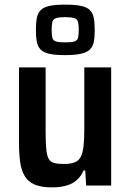

<svg xmlns="http://www.w3.org/2000/svg" viewBox="-20 -801 563 829"><path d="M204 8Q158 8 130 -4Q102 -16 87 -40.5Q72 -65 67 -101.5Q62 -138 62 -187V-510H177V-230Q177 -183 180 -155Q183 -127 191 -114Q199 -101 215 -97Q231 -93 257 -93Q286 -93 303.5 -100.5Q321 -108 329.5 -125.5Q338 -143 341 -172.5Q344 -202 344 -246V-510H460V0H352L348 -65H341Q330 -40 311.5 -23.5Q293 -7 266 0.5Q239 8 204 8ZM261 -563Q219 -563 193.5 -568.5Q168 -574 155.5 -587Q143 -600 139 -620.5Q135 -641 135 -671Q135 -702 139 -723Q143 -744 155.5 -757Q168 -770 193.5 -775.5Q219 -781 261 -781Q304 -781 330 -775.5Q356 -770 368.5 -757Q381 -744 385 -723Q389 -702 389 -671Q389 -641 385 -620.5Q381 -600 368.5 -587.5Q356 -575 330 -569Q304 -563 261 -563ZM261 -618Q289 -618 301.5 -622Q314 -626 317 -638Q320 -650 320 -672Q320 -694 317 -706Q314 -718 301.5 -722.5Q289 -727 261 -727Q234 -727 221.5 -722.5Q209 -718 206 -706Q203 -694 203 -671Q203 -650 206 -638Q209 -626 221.5 -622Q234 -618 261 -618Z"/></svg>

Font: Saira SemiCondensed SemiBold
Style: Regular
Weight: 600
Width: 4
Designer: Hector Gatti with collaboration of the Omnibus-Type team
Foundry: Omnibus-Type
Version: Version 1.101